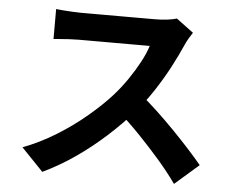

<svg xmlns="http://www.w3.org/2000/svg" viewBox="-54 -803 1108 911"><g transform="rotate(5 500.0 -347.5)"><path d="M833.9 -677.9Q827.7 -669.3 816.6 -650.3Q805.5 -631.4 798.8 -615.5Q778.2 -568.4 747.6 -510.1Q717 -451.9 678.6 -393.2Q640.2 -334.5 597.1 -284.5Q541.3 -220.6 473.8 -159.4Q406.3 -98.2 331.7 -46.6Q257.1 5 179.2 41.8L75.6 -66.1Q156.6 -96.8 232.8 -143.9Q308.9 -191 374 -246Q439.1 -301 485.7 -352.8Q519.2 -390.5 548.8 -433.7Q578.4 -476.9 601.3 -519.7Q624.3 -562.5 635.2 -597.8Q625.1 -597.8 599 -597.8Q572.9 -597.8 538.3 -597.8Q503.6 -597.8 466 -597.8Q428.3 -597.8 393.6 -597.8Q359 -597.8 332.9 -597.8Q306.7 -597.8 295.8 -597.8Q275.4 -597.8 252 -596.4Q228.6 -595 208.5 -593.3Q188.4 -591.6 177.5 -590.9V-733.4Q191.5 -731.8 213.8 -730Q236.1 -728.3 258.8 -727.2Q281.4 -726 295.8 -726Q309.1 -726 336.8 -726Q364.6 -726 400.6 -726Q436.7 -726 475.2 -726Q513.8 -726 549.2 -726Q584.5 -726 611 -726Q637.4 -726 648.5 -726Q681.7 -726 709.4 -729.8Q737.2 -733.5 752.2 -738.6ZM610.1 -367.3Q649.2 -336 693 -295Q736.8 -254 779.7 -210Q822.7 -165.9 859.4 -125.3Q896 -84.8 920.7 -54.9L806.8 44.3Q770.2 -7.5 722.8 -62.3Q675.4 -117.1 622.8 -171.8Q570.2 -226.5 516 -274.8Z"/></g></svg>

Font: Noto Sans SC Thin
Style: Regular
Weight: 100
Designer: Ryoko NISHIZUKA 西塚涼子 (kana, bopomofo & ideographs); Paul D. Hunt (Latin, Greek & Cyrillic); Sandoll Communications 산돌커뮤니
Foundry: Adobe
Version: Version 2.004-H2;hotconv 1.0.118;makeotfexe 2.5.65603